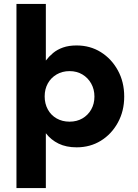

<svg xmlns="http://www.w3.org/2000/svg" viewBox="-20 -740 704 980"><path d="M64 220V-720H214V-431Q230 -452 251 -469.5Q272 -487 301.5 -497.5Q331 -508 371 -508Q440 -508 494.5 -474Q549 -440 581.5 -381Q614 -322 614 -247Q614 -173 581.5 -114Q549 -55 494.5 -21.5Q440 12 371 12Q318 12 279 -7Q240 -26 214 -60V220ZM335 -119Q372 -119 400.5 -135.5Q429 -152 445.5 -181Q462 -210 462 -247Q462 -284 445.5 -313.5Q429 -343 400.5 -360Q372 -377 335 -377Q298 -377 269 -360Q240 -343 224 -314Q208 -285 208 -248Q208 -211 224 -181.5Q240 -152 269 -135.5Q298 -119 335 -119Z"/></svg>

Font: DM Sans 24pt Black
Style: Regular
Weight: 900
Designer: Colophon Foundry, Jonny Pinhorn
Foundry: Colophon Foundry
Version: Version 4.004;gftools[0.9.30]